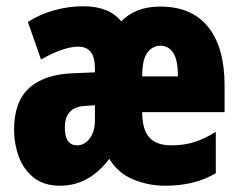

<svg xmlns="http://www.w3.org/2000/svg" viewBox="-20 -583 765 613"><path d="M492 -562Q592 -562 644.5 -497Q697 -432 697 -310V-225H434Q434 -170 456.5 -144.5Q479 -119 527 -119Q566 -119 599 -129Q632 -139 669 -162V-30Q602 10 508 10Q453 10 404.5 -10.5Q356 -31 329 -76Q264 10 172 10Q120 10 87.5 -16Q55 -42 40 -83Q25 -124 25 -169Q25 -258 72.5 -301.5Q120 -345 211 -349L283 -352V-366Q283 -434 230 -434Q183 -434 111 -393L69 -513Q108 -538 154 -550.5Q200 -563 246 -563Q328 -563 367 -515Q390 -538 420.5 -550Q451 -562 492 -562ZM492 -437Q467 -437 450.5 -415Q434 -393 434 -339H548Q548 -392 533 -414.5Q518 -437 492 -437ZM253 -245Q187 -242 187 -176Q187 -119 226 -119Q250 -119 266.5 -141Q283 -163 283 -198V-247Z"/></svg>

Font: Noto Sans Thai Looped ExtraCondensed Black
Style: Regular
Weight: 900
Width: 2
Designer: Sasikarn Vongin, Ben Mitchell
Foundry: The Fontpad Ltd
Version: Version 1.001; ttfautohint (v1.8.4.7-5d5b)